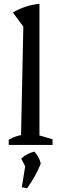

<svg xmlns="http://www.w3.org/2000/svg" viewBox="-20 -764 318 1012"><path d="M26 0V-28Q39 -35 54.5 -41.5Q70 -48 91 -52L103 -624L48 -698Q80 -717 114.5 -728.5Q149 -740 188 -744V-50L257 -30V0ZM95 223 116 92 195 98Q182 131 164 163.5Q146 196 123 228ZM125 137 92 72Q108 57 125 48.5Q142 40 161 35Q173 48 181.5 63Q190 78 195 98Z"/></svg>

Font: Piazzolla 24pt Medium
Style: Regular
Weight: 500
Designer: Juan Pablo del Peral
Foundry: Huerta Tipografica
Version: Version 2.005